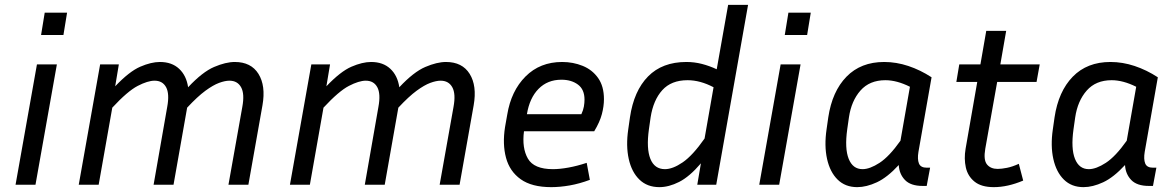

<svg xmlns="http://www.w3.org/2000/svg" viewBox="-20 -760 4840 790"><path d="M241 -616H149L164 -708H256ZM126 0H44L132 -495H214Z M616 -428Q588 -428 546.5 -406.5Q505 -385 442 -317L386 0H304L392 -495H469L454 -405Q512 -466 557 -485.5Q602 -505 638 -505Q687 -505 717 -477Q747 -449 754 -401Q813 -464 861 -484.5Q909 -505 946 -505Q1013 -505 1043.5 -456Q1074 -407 1060 -327L1002 0H920L977 -320Q987 -374 972 -401Q957 -428 924 -428Q906 -428 881.5 -419Q857 -410 825 -386.5Q793 -363 750 -317L694 0H612L668 -320Q678 -374 663.5 -401Q649 -428 616 -428Z M1485 -428Q1457 -428 1415.5 -406.5Q1374 -385 1311 -317L1255 0H1173L1261 -495H1338L1323 -405Q1381 -466 1426 -485.5Q1471 -505 1507 -505Q1556 -505 1586 -477Q1616 -449 1623 -401Q1682 -464 1730 -484.5Q1778 -505 1815 -505Q1882 -505 1912.5 -456Q1943 -407 1929 -327L1871 0H1789L1846 -320Q1856 -374 1841 -401Q1826 -428 1793 -428Q1775 -428 1750.5 -419Q1726 -410 1694 -386.5Q1662 -363 1619 -317L1563 0H1481L1537 -320Q1547 -374 1532.5 -401Q1518 -428 1485 -428Z M2407 -20Q2364 -4 2324 3Q2284 10 2248 10Q2168 10 2122.5 -22.5Q2077 -55 2062 -111Q2047 -167 2058 -237L2067 -288Q2083 -386 2142.5 -445.5Q2202 -505 2293 -505Q2338 -505 2377.5 -489Q2417 -473 2441 -439Q2465 -405 2465 -352Q2465 -323 2456.5 -290.5Q2448 -258 2425 -220H2136Q2127 -151 2152 -107.5Q2177 -64 2255 -64Q2283 -64 2319 -70.5Q2355 -77 2394 -90ZM2290 -432Q2233 -432 2196 -394.5Q2159 -357 2148 -290H2372Q2380 -307 2382.5 -322Q2385 -337 2385 -350Q2385 -392 2358 -412Q2331 -432 2290 -432Z M2849 0 2864 -88Q2817 -33 2774.5 -11.5Q2732 10 2693 10Q2643 10 2611 -21Q2579 -52 2567 -106Q2555 -160 2565 -228L2572 -277Q2588 -386 2646.5 -445.5Q2705 -505 2804 -505Q2837 -505 2868 -497Q2899 -489 2929 -475L2976 -740H3058L2927 0ZM2650 -228Q2639 -149 2656 -106.5Q2673 -64 2716 -64Q2748 -64 2789 -92Q2830 -120 2879 -190L2916 -401Q2861 -430 2809 -430Q2742 -430 2705 -389Q2668 -348 2657 -277Z M3301 -616H3209L3224 -708H3316ZM3186 0H3104L3192 -495H3274Z M3776 5Q3727 5 3703.5 -19.5Q3680 -44 3678 -81Q3631 -30 3588 -10Q3545 10 3507 10Q3458 10 3426.5 -21Q3395 -52 3383 -106Q3371 -160 3381 -228L3388 -277Q3404 -384 3463 -444.5Q3522 -505 3618 -505Q3668 -505 3717.5 -488.5Q3767 -472 3813 -442L3759 -135Q3754 -105 3761 -87.5Q3768 -70 3793 -70H3807L3793 5ZM3466 -228Q3455 -149 3472 -106.5Q3489 -64 3529 -64Q3559 -64 3599 -90Q3639 -116 3685 -181L3724 -403Q3670 -430 3623 -430Q3558 -430 3520.5 -387.5Q3483 -345 3473 -277Z M4190 -17Q4126 10 4069 10Q4018 10 3990 -12.5Q3962 -35 3954 -71Q3946 -107 3953 -148L4001 -423H3915L3927 -495H4014L4038 -633H4120L4096 -495H4258L4245 -423H4083L4034 -148Q4026 -102 4041 -83.5Q4056 -65 4085 -65Q4101 -65 4123.5 -69.5Q4146 -74 4172 -86Z M4707 5Q4658 5 4634.5 -19.5Q4611 -44 4609 -81Q4562 -30 4519 -10Q4476 10 4438 10Q4389 10 4357.5 -21Q4326 -52 4314 -106Q4302 -160 4312 -228L4319 -277Q4335 -384 4394 -444.5Q4453 -505 4549 -505Q4599 -505 4648.5 -488.5Q4698 -472 4744 -442L4690 -135Q4685 -105 4692 -87.5Q4699 -70 4724 -70H4738L4724 5ZM4397 -228Q4386 -149 4403 -106.5Q4420 -64 4460 -64Q4490 -64 4530 -90Q4570 -116 4616 -181L4655 -403Q4601 -430 4554 -430Q4489 -430 4451.5 -387.5Q4414 -345 4404 -277Z"/></svg>

Font: Inria Sans
Style: Italic
Weight: 400
Italic angle: -10°
Designer: Black Foundry Team
Foundry: Black Foundry
Version: Version 1.2; ttfautohint (v1.8.3)